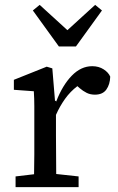

<svg xmlns="http://www.w3.org/2000/svg" viewBox="-20 -769 485 789"><path d="M44 0V-44L120 -53Q121 -91 121 -134.5Q121 -178 121 -213V-264Q121 -303 121 -333Q121 -363 119 -394L37 -400V-441L172 -495L195 -488L206 -355L210 -354V-352H211Q237 -419 275 -458Q313 -497 359 -497Q386 -497 406 -484Q426 -471 433 -454Q432 -422 417 -401Q402 -380 370 -380Q351 -380 336 -387.5Q321 -395 307 -407L298 -415Q269 -393 247.5 -363Q226 -333 210 -297V-213Q210 -178 210.5 -135Q211 -92 211 -54L303 -44V0ZM143 -749 257 -645 371 -749 399 -726 292 -578H222L115 -726Z"/></svg>

Font: Source Serif 4 SmText
Style: Regular
Weight: 400
Designer: Frank Grießhammer
Foundry: Adobe
Version: Version 4.005;hotconv 1.1.0;makeotfexe 2.6.0